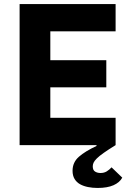

<svg xmlns="http://www.w3.org/2000/svg" viewBox="-20 -718 647 950"><path d="M77 -698H552V-563H229V-420H506V-286H229V-135H552V0Q515 23 493 38.5Q471 54 459 66Q447 78 443 87Q439 96 439 105Q439 124 450.5 131Q462 138 477 138Q495 138 508 130Q521 122 532 110L585 161Q572 185 541.5 198.5Q511 212 463 212Q438 212 415.5 207.5Q393 203 376 193.5Q359 184 349 167.5Q339 151 339 127Q339 85 370.5 57.5Q402 30 458 4L457 0H77Z"/></svg>

Font: Aneliza ExtraBold
Style: Regular
Weight: 800
Designer: Mike Abbink, Paul van der Laan, Pieter van Rosmalen
Foundry: Bold Monday
Version: Version 3.001;September 8, 2019;FontCreator 11.5.0.2425 64-b